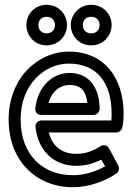

<svg xmlns="http://www.w3.org/2000/svg" viewBox="-20 -743 547 800"><path d="M66 -245C66 -393 167 -478 267 -478C384 -478 445 -398 445 -270C445 -260 445 -249 444 -241H153C143 -241 126 -234 128 -213C139 -113 206 -52 298 -52C336 -52 370 -62 402 -78L418 -50C377 -27 331 -13 283 -13C160 -13 66 -96 66 -245ZM16 -245C16 -70 134 37 283 37C351 37 415 13 465 -20C475 -27 479 -42 473 -53L434 -125C426 -140 410 -141 399 -134C366 -113 335 -102 298 -102C239 -102 199 -132 183 -191H465C475 -191 486 -199 489 -210C493 -225 495 -246 495 -270C495 -416 416 -528 267 -528C137 -528 16 -417 16 -245ZM152 -264H370C385 -264 395 -278 395 -289C395 -374 354 -439 270 -439C198 -439 138 -383 127 -292C126 -282 130 -264 152 -264ZM182 -314C197 -365 232 -389 270 -389C315 -389 338 -367 344 -314ZM174 -604C154 -604 140 -618 140 -639C140 -659 154 -673 174 -673C196 -673 209 -658 209 -639C209 -618 195 -604 174 -604ZM174 -554C223 -554 259 -592 259 -639C259 -686 222 -723 174 -723C126 -723 90 -685 90 -639C90 -592 126 -554 174 -554ZM360 -604C339 -604 325 -618 325 -639C325 -659 338 -673 360 -673C382 -673 395 -658 395 -639C395 -618 381 -604 360 -604ZM360 -554C409 -554 445 -592 445 -639C445 -686 408 -723 360 -723C312 -723 275 -685 275 -639C275 -592 311 -554 360 -554Z"/></svg>

Font: Falling Sky
Style: Ou
Weight: 400
Designer: Paul D. Hunt
Foundry: Adobe Systems Incorporated
Version: Version 1.02